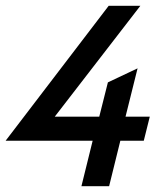

<svg xmlns="http://www.w3.org/2000/svg" viewBox="-23 -645 564 665"><path d="M259 0 297.9 -157.6H-3.5L353.5 -625H463.2L166.7 -241H320.8L350.7 -359.7L453.5 -408.3L411.8 -241H495.8L475 -157.6H393.8L354.9 0Z"/></svg>

Font: Afacad Medium
Style: Italic
Weight: 500
Italic angle: -14°
Designer: Kristian Moeller
Foundry: Dicotype
Version: Version 1.000; ttfautohint (v1.8.4.7-5d5b)